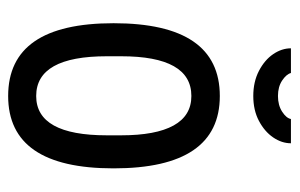

<svg xmlns="http://www.w3.org/2000/svg" viewBox="-148 -556 716 459"><g transform="rotate(90 209.5 -327.0)"><path d="M210 -575Q176 -575 150 -588.5Q124 -602 110 -622.5Q96 -643 96 -665H155Q158 -654 173 -644Q188 -634 210 -634Q232 -634 247.5 -644Q263 -654 265 -665H323Q323 -643 309 -622.5Q295 -602 269.5 -588.5Q244 -575 210 -575ZM383 -241Q383 11 210 11Q36 11 36 -241Q36 -495 210 -495Q383 -495 383 -241ZM115 -259V-225Q115 -56 210 -56Q304 -56 304 -225V-259Q304 -342 280.5 -384.5Q257 -427 210 -427Q115 -427 115 -259Z"/></g></svg>

Font: Pragati Narrow
Style: Regular
Weight: 400
Designer: Hector Gatti, Marcela Romero, Pablo Cosgaya and Nicolas Silva
Foundry: Omnibus-Type
Version: Version 1.010; ttfautohint (v1.3)